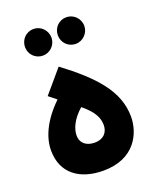

<svg xmlns="http://www.w3.org/2000/svg" viewBox="-146 -877 797 969"><g transform="rotate(-20 252.5 -392.5)"><path d="M152 -646C191 -646 223 -678 223 -717C223 -757 191 -789 152 -789C112 -789 81 -757 81 -717C81 -678 112 -646 152 -646ZM328 -645C366 -645 399 -677 399 -716C399 -757 366 -788 328 -788C288 -788 257 -757 257 -716C257 -677 288 -645 328 -645ZM241 4C411 4 464 -118 464 -205C464 -342 368 -446 207 -567L104 -446L145 -413C61 -332 26 -251 26 -182C26 -58 115 4 241 4ZM247 -144C205 -144 173 -166 173 -209C173 -245 193 -291 244 -336C308 -284 320 -246 320 -212C320 -177 299 -144 247 -144Z"/></g></svg>

Font: Noto Sans Arabic UI XBd
Style: Regular
Weight: 800
Designer: Monotype Design Team, Nadine Chahine and Nizar Qandah
Foundry: Monotype Imaging Inc.
Version: Version 2.010